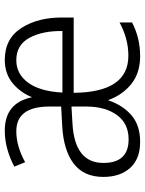

<svg xmlns="http://www.w3.org/2000/svg" viewBox="76 -658 592 783"><g transform="rotate(-90 371.5 -266.0)"><path d="M519 -542Q464 -542 425.5 -511Q387 -480 367 -431Q344 -542 231 -542Q191 -542 153 -531Q115 -520 84 -503L102 -459Q168 -495 228 -495Q329 -495 329 -360V-312L253 -308Q152 -303 97 -261.5Q42 -220 42 -140Q42 -72 78.5 -31Q115 10 185 10Q252 10 293 -25Q334 -60 355 -121Q376 -62 421 -26Q466 10 534 10Q609 10 672 -23V-74Q606 -38 536 -38Q387 -38 385 -261H692V-302Q694 -403 650.5 -472.5Q607 -542 519 -542ZM518 -495Q580 -495 609 -442Q638 -389 637 -307H386Q391 -399 426.5 -447Q462 -495 518 -495ZM329 -270V-206Q328 -130 293.5 -83.5Q259 -37 195 -37Q99 -37 99 -140Q99 -257 260 -266Z"/></g></svg>

Font: Noto Sans UI SemiCondensed Light
Style: Regular
Weight: 300
Width: 4
Designer: Monotype Design Team
Foundry: Monotype Imaging Inc.
Version: Version 1.901